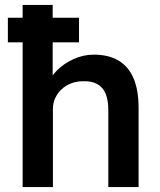

<svg xmlns="http://www.w3.org/2000/svg" viewBox="-20 -760 649 780"><path d="M12 -588V-688H301V-588ZM72 -740H194V-419L171 -407Q181 -443 210 -472.5Q239 -502 279 -520Q319 -538 361 -538Q421 -538 461.5 -514Q502 -490 522.5 -442Q543 -394 543 -322V0H420V-313Q420 -353 409 -379.5Q398 -406 375 -418.5Q352 -431 319 -430Q292 -430 269.5 -421.5Q247 -413 230.5 -397.5Q214 -382 204.5 -362Q195 -342 195 -318V0H134Q116 0 100.5 0Q85 0 72 0Z"/></svg>

Font: Our Lexend Medium
Style: Regular
Weight: 500
Designer: Bonnie Shaver-Troup, Thomas Jockin
Foundry: Lexend
Version: Version 1.007